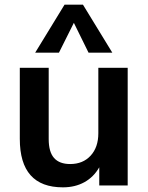

<svg xmlns="http://www.w3.org/2000/svg" viewBox="-20 -796 636 824"><path d="M528 -505V0H406V-78Q382 -36 342 -14Q302 8 250 8Q65 8 65 -200V-505H189V-199Q189 -144 212 -118Q235 -92 281 -92Q336 -92 369 -128Q402 -164 402 -224V-505ZM233 -570H131L257 -776H336L462 -570H360L297 -698Z"/></svg>

Font: PRinguin Sans
Style: Bold
Weight: 700
Designer: Vernon Adams
Foundry: Vernon Adams
Version: ""